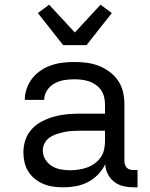

<svg xmlns="http://www.w3.org/2000/svg" viewBox="-20 -793 640 821"><path d="M251 8Q229 8 207.5 5Q186 2 166.5 -6Q147 -14 130 -27.5Q113 -41 101.5 -59Q90 -77 85 -98.5Q80 -120 80 -141Q80 -169 89 -195.5Q98 -222 117 -242Q136 -262 160.5 -274.5Q185 -287 212 -294.5Q239 -302 266.5 -304.5Q294 -307 321 -307H429V-347Q429 -363 425 -379Q421 -395 412 -408Q403 -421 389.5 -430.5Q376 -440 361 -445Q346 -450 330 -452Q314 -454 298 -454Q276 -454 254.5 -450.5Q233 -447 213.5 -436.5Q194 -426 181.5 -407Q169 -388 169 -366H86Q86 -391 94.5 -415Q103 -439 118.5 -458.5Q134 -478 155 -492Q176 -506 199.5 -514Q223 -522 248 -525Q273 -528 298 -528Q325 -528 351.5 -524.5Q378 -521 402.5 -511.5Q427 -502 448.5 -486Q470 -470 485 -448Q500 -426 506 -400Q512 -374 512 -347V-104Q512 -97 514.5 -89Q517 -81 522.5 -75.5Q528 -70 535.5 -68Q543 -66 551 -66H568V8H551Q529 8 507.5 3Q486 -2 468.5 -15.5Q451 -29 441 -49Q431 -69 430 -91Q418 -66 399 -46.5Q380 -27 356 -14.5Q332 -2 305 3Q278 8 251 8ZM282 -65Q300 -65 318 -68Q336 -71 353 -77Q370 -83 385 -94Q400 -105 410.5 -120Q421 -135 425 -153Q429 -171 429 -189V-234H321Q305 -234 288 -233Q271 -232 255 -228.5Q239 -225 223 -220Q207 -215 193 -205.5Q179 -196 171 -181Q163 -166 163 -150Q163 -129 174 -111Q185 -93 202.5 -82.5Q220 -72 240.5 -68.5Q261 -65 282 -65ZM250 -600 142 -737 190 -773 300 -654 410 -773 458 -737 350 -600Z"/></svg>

Font: Nova
Style: Regular
Weight: 400
Monospace: yes
Designer: Belleve Invis
Foundry: Belleve Invis
Version: Version 24.1.4; ttfautohint (v1.8.4)